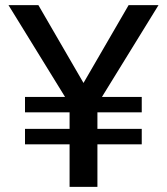

<svg xmlns="http://www.w3.org/2000/svg" viewBox="-20 -725 648 745"><path d="M257 -309 13 -705H129L318 -379H290L479 -705H595L351 -309ZM250 0V-367H358V0ZM77 -165V-225H530V-165ZM77 -289V-349H530V-289Z"/></svg>

Font: TikTok Sans 24pt Medium
Style: Regular
Weight: 500
Version: Version 4.000